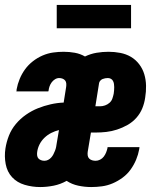

<svg xmlns="http://www.w3.org/2000/svg" viewBox="-23 -747 643 775"><path d="M139 8Q107 8 76.5 -1Q46 -10 26 -31.5Q6 -53 0 -84.5Q-6 -116 -1 -148Q3 -174 13 -199.5Q23 -225 41 -246.5Q59 -268 82 -284Q105 -300 130 -310Q155 -320 181.5 -326Q208 -332 234 -333L244 -396Q245 -403 244.5 -410Q244 -417 240 -422Q236 -427 229.5 -429.5Q223 -432 216 -432Q207 -432 199 -427Q191 -422 185.5 -414.5Q180 -407 177 -398.5Q174 -390 173 -381Q173 -380 172.5 -379.5Q172 -379 172 -378H43Q44 -380 44 -382Q44 -384 44 -386Q48 -408 56.5 -428.5Q65 -449 78 -467Q91 -485 109.5 -499.5Q128 -514 149 -523Q170 -532 191.5 -535Q213 -538 234 -538Q257 -538 279 -534Q301 -530 320 -519Q343 -530 367 -534Q391 -538 415 -538Q439 -538 462.5 -533.5Q486 -529 505.5 -517.5Q525 -506 539 -487.5Q553 -469 559.5 -447Q566 -425 566.5 -401Q567 -377 563 -353Q560 -331 551.5 -310Q543 -289 527.5 -271.5Q512 -254 491.5 -242.5Q471 -231 449.5 -224Q428 -217 406.5 -214.5Q385 -212 363 -212H344L331 -134Q330 -127 331 -119.5Q332 -112 337 -107Q342 -102 349 -100Q356 -98 363 -98Q372 -98 381 -102.5Q390 -107 396 -115Q402 -123 405.5 -132Q409 -141 411 -150Q411 -151 411 -151.5Q411 -152 411 -153H540Q540 -151 539.5 -149Q539 -147 539 -145Q535 -123 526.5 -102.5Q518 -82 504.5 -63Q491 -44 472 -30Q453 -16 432 -7Q411 2 389 5Q367 8 345 8Q319 8 293 2.5Q267 -3 246 -17Q221 -3 193.5 2.5Q166 8 139 8ZM362 -318H381Q391 -318 401 -321.5Q411 -325 419 -332Q427 -339 430.5 -349Q434 -359 436 -369Q437 -376 437.5 -382.5Q438 -389 438 -395.5Q438 -402 437 -408.5Q436 -415 433 -420.5Q430 -426 424.5 -429Q419 -432 412 -432Q407 -432 401.5 -431Q396 -430 391 -428Q386 -426 382 -421.5Q378 -417 377 -412ZM156 -98Q164 -98 171 -101.5Q178 -105 183.5 -111Q189 -117 192.5 -124Q196 -131 199 -138.5Q202 -146 203.5 -153.5Q205 -161 206 -169L215 -222Q199 -218 184 -210.5Q169 -203 156.5 -191Q144 -179 136.5 -164Q129 -149 127 -133Q126 -126 127 -119Q128 -112 132 -107.5Q136 -103 142.5 -100.5Q149 -98 156 -98ZM206 -633V-727H506V-633Z"/></svg>

Font: Iosevka Curly Slab HvEx
Style: Italic
Weight: 900
Width: 7
Italic angle: -9°
Monospace: yes
Designer: Belleve Invis
Foundry: Belleve Invis
Version: Version 11.1.0; ttfautohint (v1.8.3)